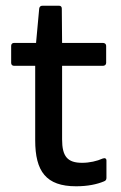

<svg xmlns="http://www.w3.org/2000/svg" viewBox="-20 -639 422 671"><path d="M246 12C287 12 319 5 343 -5C349 -7 352 -11 352 -17V-78C352 -85 347 -88 339 -85C319 -76 293 -70 267 -70C216 -70 197 -92 197 -152V-409H340C346 -409 351 -413 351 -419V-479C351 -485 346 -489 340 -489H197L196 -609C196 -616 192 -619 186 -619H129C122 -619 118 -616 117 -609L106 -489H29C23 -489 19 -485 19 -479V-419C19 -413 23 -409 29 -409H103V-149C103 -40 141 12 246 12Z"/></svg>

Font: Sofia Sans Cond SemiBold
Style: Regular
Weight: 600
Width: 3
Designer: Botio Nikoltchev, Ani Petrova
Foundry: lettersoup
Version: Version 4.100